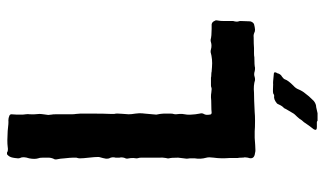

<svg xmlns="http://www.w3.org/2000/svg" viewBox="-214 -554 949 562"><g transform="rotate(-90 261.0 -273.5)"><path d="M95 -728H90Q82 -722 80 -711Q80 -710 79.5 -708Q79 -706 79 -705Q77 -694 79 -690Q84 -681 78 -663Q75 -647 78 -637Q80 -633 80 -623V-611Q81 -599 75 -588V-583Q76 -579 77 -571.5Q78 -564 78 -560Q80 -542 80 -535V-525Q78 -519 78 -515Q78 -506 80 -488.5Q82 -471 82 -462V-459Q78 -445 77 -438Q77 -431 78 -429Q83 -420 80 -410V-399Q82 -392 79 -383Q76 -379 78 -371Q79 -367 79 -358Q77 -348 79 -343Q80 -340 80 -335V-303V-293V-281Q81 -275 79 -263Q77 -256 78 -254Q80 -248 80 -227Q79 -218 77 -202Q77 -200 77.5 -197Q78 -194 78 -193V-178Q75 -162 80 -144Q82 -137 80 -123Q77 -103 79 -76V-53Q80 -49 80 -42Q80 -35 81 -32Q81 -30 80.5 -27Q80 -24 80 -23Q73 -4 94 -2Q98 0 116.5 -1.5Q135 -3 138 -3H157Q167 -2 188 -2Q204 -2 213 -3Q251 -5 270 -5Q292 -7 307 -2Q314 -2 316 -3Q324 -6 333 -3Q336 -2 343 -2Q350 -4 374 -4Q378 -5 386 -5H401Q412 -6 433 -6Q439 -7 446 -4Q449 -2 455 -2Q457 -2 462.5 -3Q468 -4 471 -5Q477 -8 479 -16Q479 -20 479.5 -29.5Q480 -39 480 -44Q480 -48 479 -50Q477 -56 480 -66V-74V-92Q480 -103 481 -108Q481 -109 481.5 -111Q482 -113 482 -115V-117L480 -121Q477 -128 470 -129H457Q436 -129 425 -132Q420 -132 418 -131Q408 -128 397 -131Q395 -132 389 -132Q368 -126 345 -128Q343 -128 339 -128.5Q335 -129 332 -129Q329 -130 323 -130Q317 -130 314 -131H292Q288 -131 286 -130Q283 -128 270 -130Q266 -131 257 -131Q249 -130 234 -130Q219 -130 212 -129Q206 -129 206 -135Q204 -146 208 -152Q211 -157 209 -164Q208 -168 207 -176.5Q206 -185 206 -189Q205 -200 208 -215V-223Q206 -235 208 -241Q209 -243 209 -250V-269Q209 -271 208.5 -275Q208 -279 208 -280Q206 -290 206 -291Q206 -292 209 -325Q210 -331 210 -341Q210 -343 209.5 -346.5Q209 -350 209 -352Q207 -364 207 -372Q207 -378 208.5 -393Q210 -408 208 -414V-424Q209 -443 209 -480V-513Q209 -515 208.5 -519.5Q208 -524 208 -526Q207 -531 207 -539V-570V-585Q207 -594 206 -598Q206 -600 205.5 -603Q205 -606 205 -607Q205 -608 206.5 -618Q208 -628 208 -633Q206 -652 207 -662Q208 -666 207 -673Q206 -680 206 -682V-699Q206 -702 206.5 -707.5Q207 -713 207 -715Q207 -719 203 -721Q196 -724 189 -724Q183 -723 158 -726Q127 -728 112 -726Q100 -724 95 -728ZM188 181H210Q213 180 219 179Q225 178 228 177Q237 177 246 170Q262 154 268 145Q275 137 280 125Q283 117 291 110Q306 95 309 86Q310 82 317 77Q323 74 326 67Q326 66 327 63.5Q328 61 329 60Q332 53 325 53Q298 50 295 51Q293 51 280 50.5Q267 50 265 53Q264 54 261 54Q251 52 239 62Q238 62 235 69Q231 78 225 83L222 89Q211 108 209 111Q208 113 200 121Q199 122 197 124.5Q195 127 194 128Q190 135 184 141Q181 146 174 155.5Q167 165 163 170Q158 179 169 179H184Q186 179 188 181Z"/></g></svg>

Font: Gutenberg Clean
Style: Regular
Weight: 400
Designer: Nicola Manzari, Bruno Pierini
Foundry: Unio | Creative Solutions
Version: Version 1.001;PS 001.001;hotconv 1.0.88;makeotf.lib2.5.64775